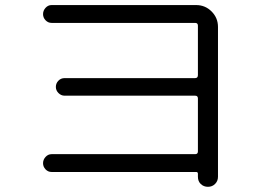

<svg xmlns="http://www.w3.org/2000/svg" viewBox="-20 -717 1040 747"><path d="M739.3 -117.2Q750 -117.2 750 -127.9V-334Q750 -344.7 739.3 -344.7H231.4Q217.8 -344.7 207.5 -355Q197.3 -365.2 197.3 -378.9Q197.3 -392.6 207 -402.8Q216.8 -413.1 231.4 -413.1H739.3Q750 -413.1 750 -424.8V-617.2Q750 -627.9 739.3 -627.9H180.7Q167 -627.9 157.2 -638.2Q147.5 -648.4 147.5 -662.1Q147.5 -675.8 157.2 -686.5Q167 -697.3 180.7 -697.3H743.2Q778.3 -697.3 803.2 -672.4Q828.1 -647.5 828.1 -612.3V-29.3Q828.1 -12.7 816.9 -1.5Q805.7 9.8 789.1 9.8Q772.5 9.8 761.2 -1Q750 -11.7 750 -29.3V-41Q750 -47.9 743.2 -47.9H180.7Q167 -47.9 157.2 -58.1Q147.5 -68.4 147.5 -82Q147.5 -95.7 157.2 -106.4Q167 -117.2 180.7 -117.2Z"/></svg>

Font: Rounded-X Mgen+ 2m regular
Style: Regular
Weight: 400
Designer: [Source Han Sans]
Ryoko NISHIZUKA  (kana & ideographs); Paul D. Hunt (Latin, Greek & Cyrillic); Wenlong ZHANG  (bopomofo
Version: Version 1.059.20150602